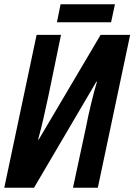

<svg xmlns="http://www.w3.org/2000/svg" viewBox="-22 -877 628 897"><path d="M497 -773 515 -857H261L244 -773ZM137 0 428 -495H431Q418 -452 403.5 -392Q389 -332 380 -284L319 0H435L586 -714H448L159 -225H156Q170 -275 182 -328.5Q194 -382 204 -428L263 -714H149L-2 0Z"/></svg>

Font: Noto Sans Display Condensed
Style: Bold Italic
Weight: 700
Width: 3
Designer: Monotype Design team
Foundry: Monotype Imaging Inc.
Version: 1.000